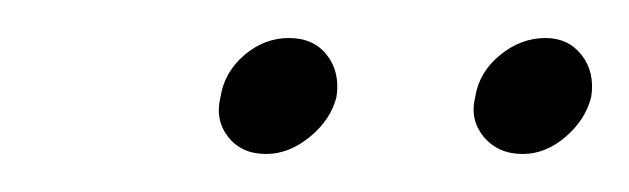

<svg xmlns="http://www.w3.org/2000/svg" viewBox="-20 -710 331 101"><path d="M120 -629Q107 -629 100 -638Q93 -647 96 -659Q98 -672 108.5 -681Q119 -690 132 -690Q145 -690 152 -681Q159 -672 157 -659Q154 -647 143 -638Q132 -629 120 -629ZM255 -629Q242 -629 234.5 -638Q227 -647 230 -659Q232 -672 243 -681Q254 -690 267 -690Q279 -690 286 -681Q293 -672 291 -659Q288 -647 277.5 -638Q267 -629 255 -629Z"/></svg>

Font: Albert Sans Thin
Style: Italic
Weight: 250
Italic angle: -11.25°
Designer: Andreas Rasmussen
Foundry: a.Foundry
Version: Version 1.025